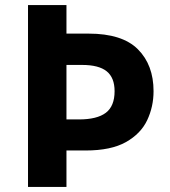

<svg xmlns="http://www.w3.org/2000/svg" viewBox="-20 -734 668 754"><path d="M583 -376Q583 -315 558 -262Q533 -209 474.5 -176Q416 -143 316 -143H241V0H90V-714H241V-602H328Q460 -602 521.5 -540.5Q583 -479 583 -376ZM290 -265Q361 -265 395.5 -291Q430 -317 430 -376Q430 -429 399 -454Q368 -479 302 -479H241V-265Z"/></svg>

Font: Noto Sans Hanifi Rohingya
Style: Bold
Weight: 700
Designer: Monotype Design Team and DaltonMaag
Foundry: Google LLC
Version: Version 2.102; ttfautohint (v1.8.4.7-5d5b)